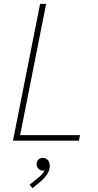

<svg xmlns="http://www.w3.org/2000/svg" viewBox="-20 -740 513 1010"><path d="M48.3 0 190.9 -719.7H222.7L85.9 -29.3H400.9L395 0ZM151.4 250 135.3 231.9 184.1 192.4Q195.8 183.1 202.9 174.6Q210 166 213.4 157.5Q216.8 148.9 216.8 139.6H229Q224.1 148.9 219 153.3Q213.9 157.7 205.1 157.7Q193.4 157.7 182.9 147.9Q172.4 138.2 172.4 123.5Q172.4 111.3 180.9 100.8Q189.5 90.3 205.1 90.3Q219.7 90.3 230.7 101.1Q241.7 111.8 241.7 131.8Q241.7 155.8 227.8 176.5Q213.9 197.3 201.2 208Z"/></svg>

Font: Reddit Sans ExtraLight
Style: Italic
Weight: 250
Italic angle: -11.25°
Designer: Stephen Hutchings
Version: Version 1.013